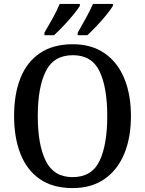

<svg xmlns="http://www.w3.org/2000/svg" viewBox="-20 -951 742 981"><path d="M351 10Q250 10 183.5 -36Q117 -82 84.5 -165Q52 -248 52 -359Q52 -470 84.5 -552Q117 -634 184 -679.5Q251 -725 352 -725Q447 -725 513.5 -679.5Q580 -634 614.5 -551.5Q649 -469 649 -358Q649 -247 614.5 -164.5Q580 -82 513.5 -36Q447 10 351 10ZM351 -46Q449 -46 488.5 -128.5Q528 -211 528 -358Q528 -505 488.5 -587Q449 -669 352 -669Q255 -669 214 -587Q173 -505 173 -358Q173 -211 214 -128.5Q255 -46 351 -46ZM377 -784Q397 -818 418.5 -857.5Q440 -897 455 -931H557V-921Q547 -904 524 -875.5Q501 -847 474 -818.5Q447 -790 426 -771H377ZM207 -784Q227 -818 249 -857.5Q271 -897 285 -931H388V-921Q378 -904 354.5 -875.5Q331 -847 304 -818.5Q277 -790 256 -771H207Z"/></svg>

Font: Noto Serif Tamil SemiCondensed Medium
Style: Italic
Weight: 500
Width: 4
Italic angle: -12°
Designer: Indian Type Foundry, Tom Grace, and the Monotype Design Team
Foundry: Monotype Imaging Inc.
Version: Version 2.003; ttfautohint (v1.8.4.7-5d5b)